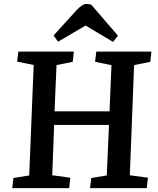

<svg xmlns="http://www.w3.org/2000/svg" viewBox="-20 -965 809 985"><path d="M585 -782.2 560.1 -750 418.9 -834 277.8 -751 254.9 -783.2 374 -914.1Q403.3 -944.8 422.9 -944.8Q434.6 -944.8 448.2 -940.9ZM539.1 -324.2H257.8L248 -65.9L340.8 -53.2L335 0H43L48.8 -51.8L129.9 -64.9L152.8 -631.8L67.9 -648.9L74.2 -700.2H358.9L353 -647.9L270 -630.9L259.8 -394H542L551.8 -630.9L467.8 -647.9L474.1 -700.2H756.8L751 -647.9L668 -630.9L646 -65.9L738.8 -53.2L732.9 0H441.9L448.2 -51.8L527.8 -64.9Z"/></svg>

Font: Literata Book SemiBold
Style: Italic
Weight: 600
Italic angle: -3°
Designer: Latin by Veronika Burian and Jose Scaglione. Greek by Irene Vlachou. Cyrillic by Vera Evstafieva
Foundry: TypeTogether
Version: Version 1.003;PS 001.003;hotconv 1.0.88;makeotf.lib2.5.64775